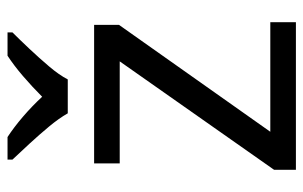

<svg xmlns="http://www.w3.org/2000/svg" viewBox="-168 -638 806 510"><g transform="rotate(-90 235.0 -383.0)"><path d="M431 0H39V-58L327 -468H56V-536H424V-470L140 -68H431ZM189 -606Q176 -629 154 -655.5Q132 -682 108 -708Q84 -734 66 -753V-766H126Q152 -749 180 -725Q208 -701 233 -674Q260 -701 288 -725Q316 -749 342 -766H404V-753Q385 -734 360.5 -708Q336 -682 313.5 -655.5Q291 -629 279 -606Z"/></g></svg>

Font: Noto Naskh Arabic
Style: Regular
Weight: 400
Designer: Monotype Design Team, David Williams, Mohamad Dakak and Nizar Qandah
Foundry: Monotype Imaging Inc.
Version: Version 2.013